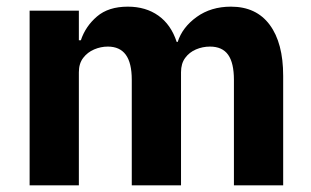

<svg xmlns="http://www.w3.org/2000/svg" viewBox="-20 -557 934 577"><path d="M217 0H69V-525H217V-436H223Q237 -478 271.5 -507.5Q306 -537 364 -537Q418 -537 456 -510Q494 -483 511 -431H514Q528 -475 571 -506Q614 -537 674 -537Q750 -537 790.5 -482.5Q831 -428 831 -329V0H683V-317Q683 -368 665.5 -392.5Q648 -417 611 -417Q589 -417 569 -408.5Q549 -400 536.5 -383Q524 -366 524 -340V0H376V-317Q376 -368 358 -392.5Q340 -417 304 -417Q283 -417 263 -408.5Q243 -400 230 -383Q217 -366 217 -340Z"/></svg>

Font: IBM Plex Sans
Style: Regular
Weight: 400
Designer: Mike Abbink, Paul van der Laan, Pieter van Rosmalen
Foundry: Bold Monday
Version: Version 3.201